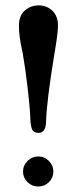

<svg xmlns="http://www.w3.org/2000/svg" viewBox="-20 -678 284 708"><path d="M122.1 -658.2Q151.9 -658.2 172.9 -638.7Q193.8 -619.1 193.8 -583Q193.8 -554.7 180.2 -477.1Q151.9 -303.7 149.9 -230Q148.9 -188 122.1 -188Q104 -188 98.4 -200.7Q92.8 -213.4 91.8 -242.2Q90.3 -281.7 82 -353.5Q73.2 -428.2 64 -480Q63 -484.4 60.1 -499.5L55.7 -521Q54.7 -527.3 53 -539.3Q51.3 -551.3 50.5 -561.5Q49.8 -571.8 49.8 -583Q49.8 -621.1 72 -639.6Q94.2 -658.2 122.1 -658.2ZM64.9 -44.9Q64.9 -67.9 81.5 -84.5Q98.1 -101.1 121.1 -101.1Q144 -101.1 160.4 -84.5Q176.8 -67.9 176.8 -44.9Q176.8 -22.5 160.4 -6.3Q144 9.8 121.1 9.8Q98.1 9.8 81.5 -6.3Q64.9 -22.5 64.9 -44.9Z"/></svg>

Font: Linux Libertine G
Style: Semibold
Weight: 600
Designer: Philipp H. Poll
Foundry: Philipp H. Poll
Version: Version 5.1.1